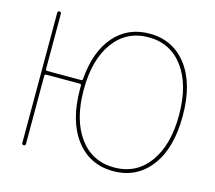

<svg xmlns="http://www.w3.org/2000/svg" viewBox="-106 -871 1134 1012"><g transform="rotate(15 461.0 -365.0)"><path d="M781 -624.5Q711 -720 591 -720Q471 -720 401 -624.5Q331 -529 331 -365Q331 -201 401 -105.5Q471 -10 591 -10Q711 -10 781 -105.5Q851 -201 851 -365Q851 -529 781 -624.5ZM91 -10V-720Q91 -730 101 -730Q111 -730 111 -720V-419Q111 -410 120 -410H304Q313 -410 313 -419Q325 -571 399 -655.5Q473 -740 591 -740Q719 -740 795 -640.5Q871 -541 871 -365Q871 -189 795 -89.5Q719 10 591 10Q463 10 387 -89.5Q311 -189 311 -365V-381Q311 -390 303 -390H120Q111 -390 111 -382V-10Q111 0 101 0Q91 0 91 -10Z"/></g></svg>

Font: Rounded Mplus 1c Thin
Style: Regular
Weight: 250
Version: Version 1.059.20150529